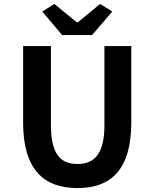

<svg xmlns="http://www.w3.org/2000/svg" viewBox="-20 -946 788 980"><path d="M257 -926 196 -887 297 -767H450L553 -887L491 -926L377 -832H372ZM375 14C549 14 650 -83 650 -320V-711H513V-307C513 -158 460 -109 375 -109C290 -109 240 -158 240 -307V-711H98V-320C98 -83 202 14 375 14Z"/></svg>

Font: Spoqa Han Sans Neo Bold
Style: Bold
Weight: 700
Designer: [Spoqa Han Sans Neo] Dong-huui Kim  Younghwa Kang  Yujin Lee  [Noto Sans] Ryoko NISHIZUKA  (kana & ideographs); Paul D. 
Foundry: Spoqa (http://www.spoqa-han-sans.com)
Version: Version 1.100;hotconv 1.0.109;makeotfexe 2.5.65596